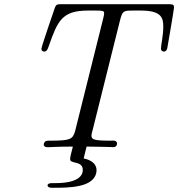

<svg xmlns="http://www.w3.org/2000/svg" viewBox="-20 -697 844 909"><path d="M176 -466C176 -457 182 -453 189 -453C203 -453 206 -466 211 -479C253 -599 274 -647 397 -647H432C466 -647 473 -646 473 -634C473 -628 471 -618 467 -603L336 -78C325 -36 310 -32 227 -31H209C204 -31 199 -30 195 -28C192 -26 187 -19 187 -12C187 -6 192 0 206 0C220 0 250 -3 325 -3C316 30 312 48 312 57C312 81 372 62 372 108C372 132 353 170 242 170H225C211 170 205 175 205 181C205 186 211 192 224 192C274 192 317 192 360 182C432 165 437 124 437 109C437 65 385 55 376 53L390 -3C434 -3 490 -1 501 -1C512 -1 521 2 528 -4C535 -9 537 -22 529 -28C522 -33 512 -31 502 -31C428 -31 413 -36 413 -54C413 -62 416 -72 420 -87L548 -600C560 -645 563 -647 609 -647H647C745 -647 753 -612 753 -571C753 -527 742 -483 742 -467C742 -455 752 -453 756 -453C763 -453 769 -457 772 -469C772 -469 804 -653 804 -662C804 -675 797 -677 782 -677H265C251 -677 245 -675 240 -661C240 -661 176 -476 176 -466Z"/></svg>

Font: CMU Serif
Style: Italic
Weight: 500
Italic angle: -14.04°
Version: Version 0.7.0